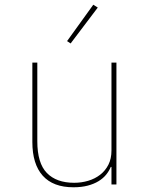

<svg xmlns="http://www.w3.org/2000/svg" viewBox="-20 -781 640 813"><path d="M452 -74H449Q442 -57 429.5 -41.5Q417 -26 397.5 -14Q378 -2 351.5 5Q325 12 291 12Q205 12 161 -37Q117 -86 117 -180V-516H138V-183Q138 -90 178.5 -48.5Q219 -7 294 -7Q325 -7 353.5 -15.5Q382 -24 404 -41Q426 -58 439 -83.5Q452 -109 452 -144V-516H473V0H452ZM279 -597 264 -607 375 -761 394 -749Z"/></svg>

Font: IBM Plex Mono Thin
Style: Regular
Weight: 100
Monospace: yes
Designer: Mike Abbink, Paul van der Laan, Pieter van Rosmalen
Foundry: Bold Monday
Version: Version 2.3